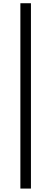

<svg xmlns="http://www.w3.org/2000/svg" viewBox="-20 -858 310 1158"><path d="M102.9 279.3H166.6V-838.5H102.9Z"/></svg>

Font: Source Han Sans JP VF
Style: Regular
Weight: 250
Designer: Ryoko NISHIZUKA 西塚涼子 (kana, bopomofo & ideographs); Paul D. Hunt (Latin, Greek & Cyrillic); Sandoll Communications 산돌커뮤니
Foundry: Adobe
Version: Version 2.004;hotconv 1.0.118;makeotfexe 2.5.65603